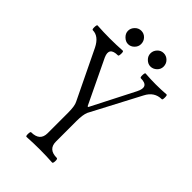

<svg xmlns="http://www.w3.org/2000/svg" viewBox="-250 -899 995 995"><g transform="rotate(45 247.5 -402.0)"><path d="M339 -709Q321 -709 306 -723.5Q291 -738 291 -758Q291 -777 305 -792Q319 -807 339 -807Q359 -807 373.5 -792.5Q388 -778 388 -757Q388 -737 373 -723Q358 -709 339 -709ZM175 -709Q157 -709 141.5 -724Q126 -739 126 -758Q126 -777 140.5 -792Q155 -807 175 -807Q195 -807 209 -792.5Q223 -778 223 -757Q223 -738 208.5 -723.5Q194 -709 175 -709ZM143 3Q137 3 137.5 -14Q138 -31 143 -31Q207 -31 207 -88V-238Q207 -288 196 -308L67 -575Q39 -631 -5 -631Q-11 -631 -10.5 -648.5Q-10 -666 -5 -666Q42 -663 88 -663Q134 -663 180 -666Q186 -666 185.5 -648.5Q185 -631 180 -631Q114 -631 139 -575L255 -333H260L381 -570Q412 -631 347 -631Q341 -631 341.5 -648.5Q342 -666 347 -666Q386 -663 424 -663Q462 -663 501 -666Q506 -666 506 -648.5Q506 -631 501 -631Q447 -631 420 -578L278 -308Q268 -285 268 -238V-88Q268 -31 331 -31Q338 -31 337.5 -14Q337 3 331 3Q286 0 238 0Q190 0 143 3Z"/></g></svg>

Font: Junicode Cond Light
Style: Regular
Weight: 300
Width: 3
Designer: Peter S. Baker
Version: Version 2.201